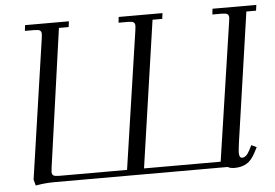

<svg xmlns="http://www.w3.org/2000/svg" viewBox="-50 -771 1216 848"><g transform="rotate(-5 557.5 -347.0)"><path d="M67.9 -19 158.2 -637.2Q160.2 -650.9 160.2 -655.8Q160.2 -668.5 153.3 -672.6Q146.5 -676.8 127.9 -676.8H86.9L89.8 -702.1H284.2L280.8 -676.8H237.8L151.9 -65.9Q149.9 -52.2 149.9 -46.9Q149.9 -34.2 156.7 -30Q163.6 -25.9 182.1 -25.9H482.9L573.2 -637.2Q575.2 -650.9 575.2 -655.8Q575.2 -668.5 568.4 -672.6Q561.5 -676.8 543 -676.8H502L504.9 -702.1H699.2L695.8 -676.8H652.8L558.1 -25.9H897.9L988.8 -637.2Q991.2 -654.3 991.2 -655.8Q991.2 -668.5 984.4 -672.6Q977.5 -676.8 959 -676.8H918L920.9 -702.1H1115.2L1111.8 -676.8H1068.8L985.8 -104Q981 -68.8 981 -58.1Q981 -35.2 994.1 -35.2Q1012.7 -35.2 1027.8 -64.9L1039.1 -86.9L1062 -76.2L1050.8 -54.2Q1032.7 -19 1010 -6.1Q987.3 6.8 958 6.8Q937.5 6.8 926.8 0H161.1Q116.2 0 75.2 7.8Z"/></g></svg>

Font: Dihjauti
Style: Italic
Weight: 400
Italic angle: -9°
Designer: T. Christopher White
Version: Version 3.0.0